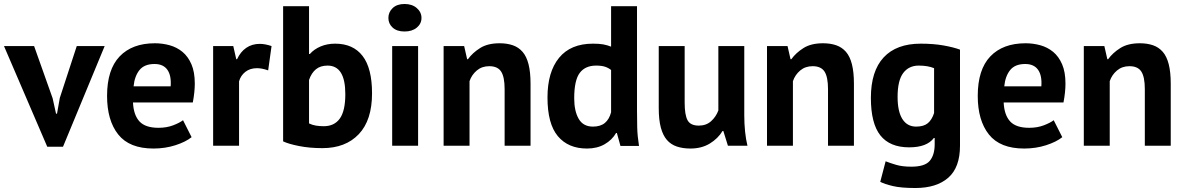

<svg xmlns="http://www.w3.org/2000/svg" viewBox="-34 -731 5944 963"><path d="M230 -238 247 -161H252L266 -240L351 -500H491L282 5H203L-14 -500H137Z M927 -43Q897 -19 845.5 -2.5Q794 14 736 14Q615 14 559 -56.5Q503 -127 503 -250Q503 -382 566 -448Q629 -514 743 -514Q781 -514 817 -504Q853 -494 881 -471Q909 -448 926 -409Q943 -370 943 -312Q943 -291 940.5 -267Q938 -243 933 -217H633Q636 -154 665.5 -122Q695 -90 761 -90Q802 -90 834.5 -102.5Q867 -115 884 -128ZM741 -410Q690 -410 665.5 -379.5Q641 -349 636 -298H822Q826 -352 805.5 -381Q785 -410 741 -410Z M1311 -378Q1280 -389 1255 -389Q1220 -389 1196.5 -370.5Q1173 -352 1165 -323V0H1035V-500H1136L1151 -434H1155Q1172 -471 1201 -491Q1230 -511 1269 -511Q1295 -511 1328 -500Z M1386 -700H1516V-460H1520Q1541 -484 1574 -498Q1607 -512 1647 -512Q1737 -512 1784.5 -450.5Q1832 -389 1832 -263Q1832 -128 1765.5 -58Q1699 12 1583 12Q1519 12 1466 1.5Q1413 -9 1386 -22ZM1609 -402Q1573 -402 1550.5 -383.5Q1528 -365 1516 -330V-112Q1532 -104 1550.5 -101Q1569 -98 1590 -98Q1643 -98 1670.5 -136.5Q1698 -175 1698 -259Q1698 -402 1609 -402Z M1933 -500H2063V0H1933ZM1914 -641Q1914 -670 1935.5 -690.5Q1957 -711 1995 -711Q2033 -711 2056.5 -690.5Q2080 -670 2080 -641Q2080 -612 2056.5 -592.5Q2033 -573 1995 -573Q1957 -573 1935.5 -592.5Q1914 -612 1914 -641Z M2497 0V-284Q2497 -345 2479.5 -372Q2462 -399 2420 -399Q2383 -399 2357.5 -377.5Q2332 -356 2321 -324V0H2191V-500H2294L2309 -434H2313Q2336 -466 2374 -490Q2412 -514 2472 -514Q2509 -514 2538 -504Q2567 -494 2587 -471Q2607 -448 2617 -408.5Q2627 -369 2627 -311V0Z M3161 -176Q3161 -134 3162 -92Q3163 -50 3171 1H3078L3060 -64H3056Q3036 -29 2998.5 -7.5Q2961 14 2910 14Q2816 14 2764 -48Q2712 -110 2712 -242Q2712 -370 2770 -441Q2828 -512 2940 -512Q2971 -512 2991 -508.5Q3011 -505 3031 -497V-700H3161ZM2940 -96Q2978 -96 3000 -114.5Q3022 -133 3031 -168V-380Q3017 -391 3000 -396.5Q2983 -402 2956 -402Q2901 -402 2873.5 -365Q2846 -328 2846 -238Q2846 -174 2868.5 -135Q2891 -96 2940 -96Z M3400 -500V-216Q3400 -155 3414.5 -128Q3429 -101 3471 -101Q3508 -101 3532.5 -123Q3557 -145 3569 -177V-500H3699V-152Q3699 -111 3703 -71.5Q3707 -32 3715 0H3617L3594 -74H3590Q3567 -36 3526 -11Q3485 14 3429 14Q3391 14 3361 4Q3331 -6 3311 -29Q3291 -52 3280.5 -91Q3270 -130 3270 -189V-500Z M4119 0V-284Q4119 -345 4101.5 -372Q4084 -399 4042 -399Q4005 -399 3979.5 -377.5Q3954 -356 3943 -324V0H3813V-500H3916L3931 -434H3935Q3958 -466 3996 -490Q4034 -514 4094 -514Q4131 -514 4160 -504Q4189 -494 4209 -471Q4229 -448 4239 -408.5Q4249 -369 4249 -311V0Z M4781 0Q4781 109 4722 160.5Q4663 212 4557 212Q4485 212 4443.5 202Q4402 192 4381 181L4408 78Q4431 87 4461.5 96Q4492 105 4537 105Q4605 105 4629.5 75.5Q4654 46 4654 -7V-39H4650Q4615 8 4526 8Q4429 8 4381.5 -52Q4334 -112 4334 -240Q4334 -374 4398 -443Q4462 -512 4584 -512Q4648 -512 4698.5 -503Q4749 -494 4781 -482ZM4561 -96Q4599 -96 4619.5 -113Q4640 -130 4651 -164V-389Q4620 -402 4574 -402Q4524 -402 4496 -364.5Q4468 -327 4468 -245Q4468 -172 4492 -134Q4516 -96 4561 -96Z M5294 -43Q5264 -19 5212.5 -2.5Q5161 14 5103 14Q4982 14 4926 -56.5Q4870 -127 4870 -250Q4870 -382 4933 -448Q4996 -514 5110 -514Q5148 -514 5184 -504Q5220 -494 5248 -471Q5276 -448 5293 -409Q5310 -370 5310 -312Q5310 -291 5307.5 -267Q5305 -243 5300 -217H5000Q5003 -154 5032.5 -122Q5062 -90 5128 -90Q5169 -90 5201.5 -102.5Q5234 -115 5251 -128ZM5108 -410Q5057 -410 5032.5 -379.5Q5008 -349 5003 -298H5189Q5193 -352 5172.5 -381Q5152 -410 5108 -410Z M5708 0V-284Q5708 -345 5690.5 -372Q5673 -399 5631 -399Q5594 -399 5568.5 -377.5Q5543 -356 5532 -324V0H5402V-500H5505L5520 -434H5524Q5547 -466 5585 -490Q5623 -514 5683 -514Q5720 -514 5749 -504Q5778 -494 5798 -471Q5818 -448 5828 -408.5Q5838 -369 5838 -311V0Z"/></svg>

Font: PTSans
Style: Bold
Weight: 700
Designer: A.Korolkova, O.Umpeleva, V.Yefimov
Foundry: ParaType Ltd
Version: Version 2.003W OFL